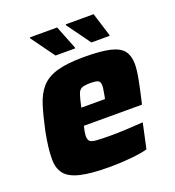

<svg xmlns="http://www.w3.org/2000/svg" viewBox="-128 -791 818 900"><g transform="rotate(-20 280.5 -341.5)"><path d="M268 8Q173 8 120 -5Q67 -18 45.5 -46Q24 -74 24 -118Q24 -146 28 -179.5Q32 -213 40 -254Q55 -324 70.5 -374Q86 -424 114 -456Q142 -488 192.5 -503Q243 -518 327 -518Q412 -518 458.5 -507Q505 -496 523.5 -471Q542 -446 542 -406Q542 -377 534 -335Q526 -293 517 -254L508 -215H218Q215 -204 212.5 -189Q210 -174 210 -167Q210 -149 217.5 -141Q225 -133 250 -131Q275 -129 326 -129Q354 -129 397.5 -131Q441 -133 483 -136L456 -11Q425 -2 372 3Q319 8 268 8ZM236 -299H354L357 -313Q360 -331 362 -342.5Q364 -354 364 -363Q364 -383 352.5 -388Q341 -393 315 -393Q287 -393 273 -387.5Q259 -382 252 -362Q245 -342 236 -299ZM206 -570 122 -686V-691H258L304 -575V-570ZM385 -570 301 -686V-691H440L476 -575V-570Z"/></g></svg>

Font: Saira ExtraBold
Style: Italic
Weight: 800
Italic angle: -12°
Designer: Hector Gatti with collaboration of the Omnibus-Type team
Foundry: Omnibus-Type
Version: Version 1.100; ttfautohint (v1.8.3)